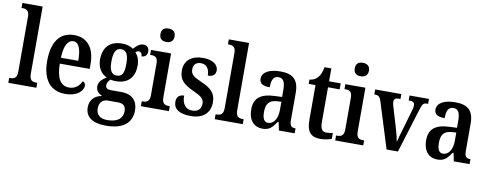

<svg xmlns="http://www.w3.org/2000/svg" viewBox="-76 -1163 4588 1800"><g transform="rotate(10 2218.0 -262.5)"><path d="M14 0H281V-47H271C233 -47 207 -59 207 -120V-760H14V-713H24C52 -713 88 -705 88 -648V-120C88 -59 62 -47 24 -47H14Z M555 10C675 10 726 -51 726 -98C726 -118 714 -131 699 -136C679 -92 642 -55 582 -55C502 -55 460 -119 458 -261H743V-306C743 -464 668 -548 546 -548C413 -548 337 -452 337 -264C337 -91 413 10 555 10ZM624 -317H459C462 -428 494 -490 548 -490C603 -490 624 -422 624 -317Z M984 237C1151 237 1229 165 1229 49C1229 -38 1181 -99 1069 -99H972C940 -99 922 -110 922 -138C922 -164 939 -185 954 -196C965 -192 991 -190 1004 -190C1124 -190 1180 -264 1180 -367C1180 -427 1161 -463 1137 -490C1147 -497 1156 -503 1171 -503C1187 -503 1201 -486 1201 -461C1240 -461 1255 -488 1255 -518C1255 -548 1237 -573 1200 -573C1158 -573 1130 -539 1109 -517C1083 -535 1049 -548 1004 -548C882 -548 823 -479 823 -363C823 -289 860 -232 914 -210C871 -183 841 -154 841 -112C841 -67 872 -44 901 -31C838 -21 787 22 787 96C787 186 852 237 984 237ZM1002 -243C950 -243 931 -286 931 -364C931 -446 949 -494 1002 -494C1056 -494 1073 -448 1073 -365C1073 -285 1057 -243 1002 -243ZM986 183C916 183 881 147 881 92C881 21 925 2 963 2H1059C1108 2 1134 23 1134 73C1134 137 1092 183 986 183Z M1406 -634C1443 -634 1474 -652 1474 -698C1474 -745 1443 -762 1406 -762C1367 -762 1339 -745 1339 -698C1339 -652 1367 -634 1406 -634ZM1276 0H1543V-47H1533C1495 -47 1469 -59 1469 -120V-536H1278V-489H1289C1325 -489 1351 -477 1351 -420V-117C1351 -59 1324 -47 1286 -47H1276Z M1752 10C1869 10 1935 -52 1935 -153C1935 -243 1885 -283 1795 -322C1716 -357 1690 -376 1690 -425C1690 -468 1715 -495 1762 -495C1812 -495 1844 -458 1844 -391C1893 -391 1918 -413 1918 -453C1918 -502 1872 -547 1772 -547C1667 -547 1596 -495 1596 -397C1596 -307 1641 -269 1740 -224C1814 -190 1841 -169 1841 -123C1841 -75 1814 -43 1755 -43C1691 -43 1658 -91 1658 -168C1622 -168 1587 -150 1587 -99C1587 -30 1639 10 1752 10Z M1979 0H2246V-47H2236C2198 -47 2172 -59 2172 -120V-760H1979V-713H1989C2017 -713 2053 -705 2053 -648V-120C2053 -59 2027 -47 1989 -47H1979Z M2434 10C2502 10 2528 -23 2566 -78H2574L2590 0H2740V-47H2737C2698 -47 2684 -63 2684 -118V-375C2684 -502 2625 -548 2509 -548C2410 -548 2336 -515 2336 -448C2336 -404 2369 -384 2435 -384C2435 -450 2450 -492 2500 -492C2553 -492 2565 -448 2565 -373V-315L2494 -312C2364 -307 2300 -259 2300 -152C2300 -41 2359 10 2434 10ZM2476 -53C2439 -53 2422 -87 2422 -147C2422 -222 2447 -261 2523 -267L2566 -270V-191C2566 -110 2531 -53 2476 -53Z M2985 10C3035 10 3074 -2 3092 -10V-66C3073 -61 3054 -58 3030 -58C2989 -58 2973 -85 2973 -151V-479H3084V-536H2973V-659H2908C2899 -609 2887 -581 2869 -561C2852 -539 2825 -523 2789 -520V-479H2854V-147C2854 -30 2899 10 2985 10Z M3256 -634C3293 -634 3324 -652 3324 -698C3324 -745 3293 -762 3256 -762C3217 -762 3189 -745 3189 -698C3189 -652 3217 -634 3256 -634ZM3126 0H3393V-47H3383C3345 -47 3319 -59 3319 -120V-536H3128V-489H3139C3175 -489 3201 -477 3201 -420V-117C3201 -59 3174 -47 3136 -47H3126Z M3478 -439 3615 0H3723L3851 -414C3869 -474 3879 -489 3909 -489H3924V-536H3739V-489H3750C3781 -489 3796 -476 3796 -454C3796 -434 3792 -418 3784 -391L3729 -203C3715 -158 3703 -113 3697 -86C3691 -120 3678 -173 3664 -219L3608 -406C3603 -422 3599 -437 3599 -453C3599 -476 3612 -489 3643 -489H3661V-536H3412V-489C3450 -489 3465 -479 3478 -439Z M4099 10C4167 10 4193 -23 4231 -78H4239L4255 0H4405V-47H4402C4363 -47 4349 -63 4349 -118V-375C4349 -502 4290 -548 4174 -548C4075 -548 4001 -515 4001 -448C4001 -404 4034 -384 4100 -384C4100 -450 4115 -492 4165 -492C4218 -492 4230 -448 4230 -373V-315L4159 -312C4029 -307 3965 -259 3965 -152C3965 -41 4024 10 4099 10ZM4141 -53C4104 -53 4087 -87 4087 -147C4087 -222 4112 -261 4188 -267L4231 -270V-191C4231 -110 4196 -53 4141 -53Z"/></g></svg>

Font: Noto Serif Ethiopic Condensed SemiBold
Style: Regular
Weight: 600
Width: 3
Designer: Monotype Design Team
Foundry: Monotype Imaging Inc.
Version: Version 2.102